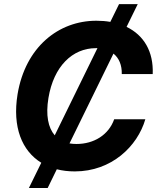

<svg xmlns="http://www.w3.org/2000/svg" viewBox="-20 -840 791 952"><path d="M123.2 92.3H216.3L261.7 -0.7C289.4 6.4 319.2 9.9 350.9 9.9C533.4 9.9 661.6 -114.7 700.6 -248.6H546.2C518.8 -171.5 446.4 -126.1 359 -126.1C346.9 -126.1 335.6 -127.1 324.6 -128.9L542.6 -574.2C570 -552.2 584.9 -517.4 583.8 -472.7H737.2C741.8 -585.2 692.8 -665.5 607.6 -706.7L663 -819.6H570.3L527 -731.5C505.3 -735.4 482.2 -737.2 457.7 -737.2C270.2 -737.2 106.2 -606.9 67.1 -372.9C40.5 -209.5 88.8 -92 184.7 -33ZM220.2 -354.4C246.1 -510.7 338.8 -601.2 455.3 -601.2H463.1L251.4 -169C218.8 -206.7 206 -268.8 220.2 -354.4Z"/></svg>

Font: Magic Ui Pro
Style: Bold Italic
Weight: 700
Italic angle: -9.39999°
Designer: Stefan Endress, Andreas Faust
Version: Version 1.000;FEAKit 1.0